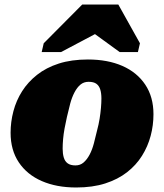

<svg xmlns="http://www.w3.org/2000/svg" viewBox="-20 -818 728 852"><path d="M411 -240Q418 -266 422 -291Q426 -316 428 -339Q430 -362 430 -381Q430 -404 425 -420.5Q420 -437 408 -446Q396 -455 373 -455Q352 -455 337 -442.5Q322 -430 310.5 -408Q299 -386 291.5 -358Q284 -330 277 -299Q271 -273 266.5 -248Q262 -223 260 -200.5Q258 -178 258 -158Q258 -136 263 -119Q268 -102 280.5 -93Q293 -84 315 -84Q336 -84 351 -97Q366 -110 377.5 -131.5Q389 -153 396.5 -181.5Q404 -210 411 -240ZM27 -229Q27 -277 39.5 -324.5Q52 -372 78 -413Q104 -454 144.5 -486Q185 -518 241 -536Q297 -554 370 -554Q458 -554 523 -525.5Q588 -497 624.5 -442.5Q661 -388 661 -311Q661 -262 648.5 -215Q636 -168 610 -126.5Q584 -85 543.5 -53.5Q503 -22 447 -4Q391 14 318 14Q231 14 165.5 -14.5Q100 -43 63.5 -97.5Q27 -152 27 -229ZM505 -798H345L174 -626L165 -587H251L457 -696H361L511 -587H592L601 -626Z"/></svg>

Font: Roboto Serif Black
Style: Italic
Weight: 900
Italic angle: -10°
Version: Version 1.008